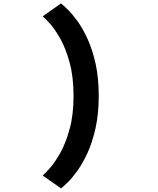

<svg xmlns="http://www.w3.org/2000/svg" viewBox="-20 -838 897 1090"><path d="M326.5 231.5 222.5 158.5Q234.5 148.5 262.5 117.2Q290.5 86 321.8 30.8Q353 -24.5 375.2 -105Q397.5 -185.5 397.5 -294Q397.5 -402 375.2 -483Q353 -564 321.8 -619.2Q290.5 -674.5 262.2 -705.5Q234 -736.5 222 -745L326 -818.5Q338 -809.5 363.2 -785.2Q388.5 -761 418.8 -719.5Q449 -678 476.8 -617.8Q504.5 -557.5 522.5 -477Q540.5 -396.5 540.5 -294Q540.5 -191.5 522.5 -110.8Q504.5 -30 476.8 30.2Q449 90.5 419 132Q389 173.5 363.8 198Q338.5 222.5 326.5 231.5Z"/></svg>

Font: Trispace SemiExpanded SemiBold
Style: Regular
Weight: 600
Width: 6
Designer: Tyler Finck
Foundry: Etcetera Type Company
Version: Version 1.210; ttfautohint (v1.8.3)